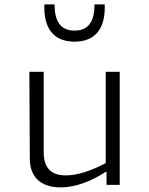

<svg xmlns="http://www.w3.org/2000/svg" viewBox="-20 -818 660 850"><path d="M110 -500 112 -114C112.5 -36 159 11.5 248 11.5C318 11.5 386.5 -17.5 448.5 -57.5H451.5V0.5H510V-500H448V-96C384 -62 323 -41.5 271.5 -41.5C214 -41.5 173.5 -67 173.5 -143.5V-500ZM176.5 -798.5C172 -693 217.5 -633.5 310 -633.5C402.5 -633.5 448 -693 443.5 -798.5H398.5C398.5 -726.5 374 -682.5 310 -682.5C246 -682.5 221.5 -726.5 221.5 -798.5Z"/></svg>

Font: Monaspace Argon ExtraLight
Style: Regular
Weight: 200
Designer: Riley Cran & the Lettermatic Team
Foundry: Lettermatic
Version: Version 1.000 (Monaspace Argon)